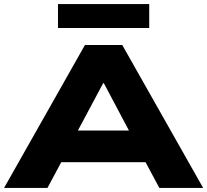

<svg xmlns="http://www.w3.org/2000/svg" viewBox="-30 -927 1022 947"><path d="M-10 0 389 -705H573L972 0H756L653 -192L740 -127H220L307 -192L204 0ZM479 -517 329 -236 288 -283H673L631 -236L482 -517ZM256 -789V-907H706V-789Z"/></svg>

Font: Nunito Sans 10pt Expanded Black
Style: Regular
Weight: 900
Width: 7
Designer: Vernon Adams
Foundry: Vernon Adams
Version: Version 3.101;gftools[0.9.27]